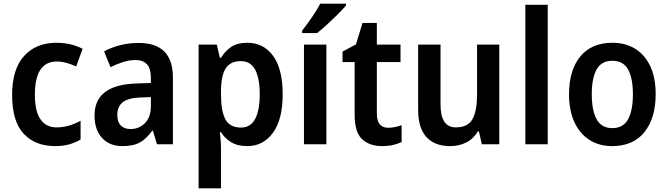

<svg xmlns="http://www.w3.org/2000/svg" viewBox="-20 -786 3638 1046"><path d="M280 10Q172 10 109 -57.5Q46 -125 46 -268Q46 -410 111.5 -481.5Q177 -553 287 -553Q329 -553 365.5 -544Q402 -535 430 -520L395 -424Q369 -436 342 -443.5Q315 -451 289 -451Q170 -451 170 -269Q170 -180 200.5 -136Q231 -92 288 -92Q324 -92 357 -102Q390 -112 419 -128V-26Q391 -9 357 0.5Q323 10 280 10Z M736 -552Q922 -552 922 -364V0H835L813 -74H809Q779 -31 743 -10.5Q707 10 647 10Q577 10 536 -34.5Q495 -79 495 -157Q495 -323 720 -331L802 -334V-359Q802 -413 780.5 -436Q759 -459 718 -459Q685 -459 650.5 -448Q616 -437 582 -420L547 -506Q585 -527 633 -539.5Q681 -552 736 -552ZM745 -255Q676 -252 647.5 -228Q619 -204 619 -161Q619 -121 638.5 -102Q658 -83 691 -83Q738 -83 770 -115.5Q802 -148 802 -209V-257Z M1327 -553Q1416 -553 1468 -481.5Q1520 -410 1520 -272Q1520 -135 1467 -62.5Q1414 10 1327 10Q1274 10 1239 -11.5Q1204 -33 1184 -66H1178Q1180 -45 1182 -21.5Q1184 2 1184 22V240H1062V-543H1161L1178 -471H1184Q1207 -509 1240.5 -531Q1274 -553 1327 -553ZM1292 -453Q1234 -453 1209 -412.5Q1184 -372 1184 -288V-269Q1184 -181 1208 -136Q1232 -91 1293 -91Q1345 -91 1370 -138Q1395 -185 1395 -272Q1395 -360 1370 -406.5Q1345 -453 1292 -453Z M1758 0H1636V-543H1758ZM1865 -756Q1849 -737 1821 -709Q1793 -681 1762.5 -653Q1732 -625 1708 -606H1626V-619Q1651 -651 1679 -691.5Q1707 -732 1725 -766H1865Z M2095 -90Q2114 -90 2133 -94Q2152 -98 2168 -104V-12Q2147 -2 2120.5 4Q2094 10 2061 10Q1994 10 1953 -27.5Q1912 -65 1912 -161V-448H1846V-505L1919 -544L1955 -661H2033V-543H2162V-448H2033V-167Q2033 -90 2095 -90Z M2700 -543V0H2605L2589 -70H2583Q2559 -29 2519.5 -9.5Q2480 10 2432 10Q2348 10 2303 -39.5Q2258 -89 2258 -188V-543H2380V-216Q2380 -92 2463 -92Q2530 -92 2554.5 -138Q2579 -184 2579 -272V-543Z M2964 0H2842V-760H2964Z M3552 -272Q3552 -143 3491 -66.5Q3430 10 3315 10Q3243 10 3190 -24.5Q3137 -59 3108.5 -122.5Q3080 -186 3080 -272Q3080 -404 3141.5 -478.5Q3203 -553 3317 -553Q3387 -553 3440 -520.5Q3493 -488 3522.5 -425.5Q3552 -363 3552 -272ZM3204 -272Q3204 -184 3230.5 -136Q3257 -88 3316 -88Q3375 -88 3401.5 -136Q3428 -184 3428 -272Q3428 -361 3401.5 -408Q3375 -455 3316 -455Q3257 -455 3230.5 -408Q3204 -361 3204 -272Z"/></svg>

Font: Noto Sans Lao SemiCondensed SemiBold
Style: Regular
Weight: 600
Width: 4
Designer: Monotype Design Team
Foundry: Monotype Imaging Inc.
Version: Version 2.003; ttfautohint (v1.8.4.7-5d5b)